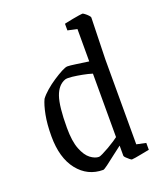

<svg xmlns="http://www.w3.org/2000/svg" viewBox="-124 -724 685 813"><g transform="rotate(-20 218.5 -317.0)"><path d="M208 -455Q219 -455 246 -451Q273 -447 302 -443V-589L260 -598V-628Q260 -628 271.5 -630.5Q283 -633 298.5 -636Q314 -639 327.5 -641Q341 -643 344 -643Q346 -643 353.5 -637.5Q361 -632 367.5 -625Q374 -618 374 -615L369 -428V-45L411 -36V-5Q411 -5 400 -3Q389 -1 374 2Q359 5 346.5 7Q334 9 330 9Q328 9 321 3.5Q314 -2 307.5 -8.5Q301 -15 301 -18V-64Q283 -51 261 -33.5Q239 -16 222 -3.5Q205 9 201 9Q131 9 87 -46.5Q43 -102 43 -200Q43 -254 51 -295Q59 -336 70 -359Q81 -374 100 -390.5Q119 -407 141 -421.5Q163 -436 181 -445.5Q199 -455 208 -455ZM180 -406Q147 -394 132 -351Q117 -308 117 -211Q117 -150 131 -114.5Q145 -79 165 -64Q185 -49 203 -49Q207 -49 220.5 -55.5Q234 -62 250.5 -71.5Q267 -81 280.5 -90Q294 -99 299 -103V-389Q280 -395 256.5 -399.5Q233 -404 211.5 -406.5Q190 -409 180 -406Z"/></g></svg>

Font: Grenze Gotisch Light
Style: Regular
Weight: 300
Designer: Renata Polastri
Foundry: Omnibus-Type
Version: Version 1.001